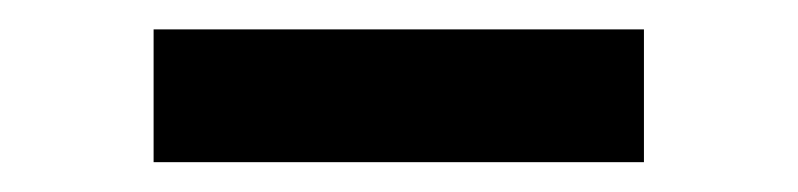

<svg xmlns="http://www.w3.org/2000/svg" viewBox="-20 -662 540 130"><path d="M84 -642.1H416V-552.2H84Z"/></svg>

Font: PT Astra Sans
Style: Bold
Weight: 700
Designer: A.Korolkova, I. Chaeva
Foundry: ParaType Ltd
Version: Version 1.001; ttfautohint (v1.6)